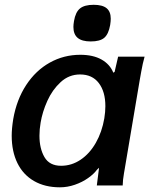

<svg xmlns="http://www.w3.org/2000/svg" viewBox="-20 -792 640 820"><path d="M30 -212.5Q30 -243 36.5 -283.5Q51 -366.5 91.8 -428.8Q132.5 -491 192.5 -524.5Q252.5 -558 323 -558Q377.5 -558 413.5 -537.8Q449.5 -517.5 464 -481.5L469.5 -485L484.5 -550H597.5Q589 -519.5 583.5 -487.8Q578 -456 577 -451.5L512 -66.5L509.5 -52Q504.5 -24 504 0H393.5Q398.5 -43 401.5 -63L403 -75.5L394 -67Q381 -49 356.2 -31.5Q331.5 -14 299.8 -3Q268 8 236 8Q172 8 125.5 -18.8Q79 -45.5 54.5 -95.2Q30 -145 30 -212.5ZM425.5 -286.5Q430 -314.5 430 -338.5Q430 -400.5 402 -437.2Q374 -474 322 -474Q274.5 -474 239 -441.2Q203.5 -408.5 182.2 -361.2Q161 -314 153.5 -268.5Q148.5 -240 148.5 -212.5Q148.5 -157.5 170 -120.8Q191.5 -84 241 -84Q286 -84 324.5 -110Q363 -136 389.2 -182Q415.5 -228 425.5 -286.5ZM293.5 -677Q293.5 -687 296 -702Q302.5 -740.5 321.8 -756Q341 -771.5 380 -771.5Q417.5 -771.5 435.2 -757Q453 -742.5 453 -712Q453 -701.5 450.5 -685Q443.5 -646 425.2 -630.5Q407 -615 367.5 -615Q330 -615 311.8 -630.2Q293.5 -645.5 293.5 -677Z"/></svg>

Font: JuliaMono BoldItalic
Style: Regular
Weight: 700
Italic angle: -9°
Monospace: yes
Designer: cormullion
Foundry: corm
Version: Version 0.049; ttfautohint (v1.8.4)